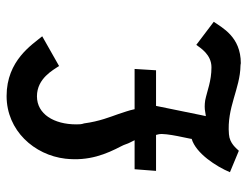

<svg xmlns="http://www.w3.org/2000/svg" viewBox="-104 -642 750 582"><g transform="rotate(-90 271.0 -351.0)"><path d="M105 -2C112 -9 127 -30 155 -32C236 -39 293 2 363 3C367 3 370 4 370 4C451 4 478 -53 496 -78L426 -131C417 -119 397 -85 358 -85C316 -85 287 -98 258 -104C244 -106 233 -106 223 -104L210 -102L213 -116C219 -144 230 -199 241 -253H349L353 -318H231C227 -337 222 -349 216 -368C208 -391 194 -425 188 -471C185 -479 185 -487 185 -495C185 -562 216 -614 270 -614C325 -614 350 -564 362 -547L452 -598C427 -628 379 -706 271 -706C166 -706 92 -622 81 -528C73 -456 95 -404 119 -358C124 -349 126 -339 130 -332L137 -318H49L44 -253H153L155 -245C160 -224 140 -147 141 -145C97 -132 57 -70 40 -29Z"/></g></svg>

Font: Bluebird
Style: LiNrw
Weight: 300
Designer: Jasper
Foundry: Cannot Into Space Fonts
Version: Version 0.98